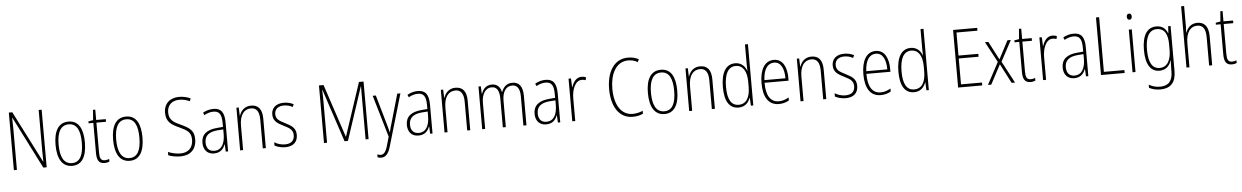

<svg xmlns="http://www.w3.org/2000/svg" viewBox="-36 -1445 15342 2372"><g transform="rotate(-5 7634.5 -259.0)"><path d="M491 0V-714H454V-211C454 -174 455 -120 456 -72H454L127 -714H84V0H122V-512C122 -566 121 -606 119 -646H122L449 0Z M988 -265C988 -433 934 -539 808 -539C686 -539 624 -442 624 -266C624 -90 687 10 807 10C928 10 988 -89 988 -265ZM662 -266C662 -419 708 -505 808 -505C911 -505 950 -411 950 -266C950 -108 905 -24 807 -24C708 -24 662 -112 662 -266Z M1214 -24C1165 -24 1151 -57 1151 -124V-496H1270V-529H1151V-657H1123L1113 -530L1054 -520V-496H1113V-124C1113 -36 1137 10 1208 10C1234 10 1253 5 1269 -2V-35C1255 -29 1235 -24 1214 -24Z M1702 -265C1702 -433 1648 -539 1522 -539C1400 -539 1338 -442 1338 -266C1338 -90 1401 10 1521 10C1642 10 1702 -89 1702 -265ZM1376 -266C1376 -419 1422 -505 1522 -505C1625 -505 1664 -411 1664 -266C1664 -108 1619 -24 1521 -24C1422 -24 1376 -112 1376 -266Z M2349 -186C2349 -297 2288 -333 2186 -380C2104 -417 2045 -449 2045 -544C2045 -635 2104 -688 2196 -688C2233 -688 2278 -681 2323 -659L2338 -692C2300 -711 2249 -724 2196 -724C2086 -724 2006 -660 2006 -543C2006 -428 2074 -390 2164 -349C2262 -304 2310 -275 2310 -184C2310 -86 2251 -26 2153 -26C2098 -26 2042 -40 2000 -58V-17C2042 0 2096 10 2152 10C2271 10 2349 -60 2349 -186Z M2604 -539C2559 -539 2513 -526 2474 -503L2488 -472C2530 -496 2568 -505 2602 -505C2673 -505 2704 -466 2704 -353V-307L2631 -301C2505 -291 2434 -238 2434 -133C2434 -54 2476 10 2566 10C2648 10 2685 -38 2705 -92H2707L2712 0H2741V-357C2741 -486 2699 -539 2604 -539ZM2634 -271 2705 -276V-218C2704 -101 2664 -22 2572 -22C2509 -22 2473 -62 2473 -133C2473 -219 2527 -262 2634 -271Z M3072 -539C2989 -539 2944 -484 2925 -425H2923L2919 -529H2890V0H2927V-302C2927 -439 2985 -505 3068 -505C3133 -505 3171 -461 3171 -356V0H3209V-365C3209 -485 3160 -539 3072 -539Z M3604 -130C3604 -220 3545 -249 3472 -287C3401 -323 3361 -346 3361 -407C3361 -471 3406 -505 3476 -505C3514 -505 3555 -495 3583 -477L3599 -510C3566 -528 3524 -539 3477 -539C3378 -539 3324 -484 3324 -407C3324 -323 3380 -292 3456 -254C3525 -219 3566 -196 3566 -130C3566 -64 3529 -25 3449 -25C3401 -25 3354 -40 3318 -63V-22C3347 -6 3393 10 3449 10C3552 10 3604 -44 3604 -130Z M4185 0H4227L4444 -657H4447C4446 -603 4446 -574 4446 -556V0H4483V-714H4426L4208 -56H4205L3987 -714H3930V0H3968V-557C3968 -577 3967 -604 3965 -658H3967Z M4580 -529 4733 -9 4700 106C4677 183 4651 207 4615 207C4601 207 4587 203 4574 197V233C4589 239 4602 242 4618 242C4673 242 4709 205 4736 113L4924 -529H4885L4781 -167C4769 -130 4761 -99 4753 -63H4750C4745 -86 4740 -107 4723 -166L4619 -529Z M5139 -539C5094 -539 5048 -526 5009 -503L5023 -472C5065 -496 5103 -505 5137 -505C5208 -505 5239 -466 5239 -353V-307L5166 -301C5040 -291 4969 -238 4969 -133C4969 -54 5011 10 5101 10C5183 10 5220 -38 5240 -92H5242L5247 0H5276V-357C5276 -486 5234 -539 5139 -539ZM5169 -271 5240 -276V-218C5239 -101 5199 -22 5107 -22C5044 -22 5008 -62 5008 -133C5008 -219 5062 -262 5169 -271Z M5607 -539C5524 -539 5479 -484 5460 -425H5458L5454 -529H5425V0H5462V-302C5462 -439 5520 -505 5603 -505C5668 -505 5706 -461 5706 -356V0H5744V-365C5744 -485 5695 -539 5607 -539Z M6313 -539C6241 -539 6201 -497 6178 -436H6175C6163 -495 6127 -539 6058 -539C5980 -539 5946 -485 5928 -436H5925L5921 -529H5892V0H5929V-323C5929 -426 5972 -505 6054 -505C6109 -505 6148 -468 6148 -355V0H6185V-328C6185 -441 6233 -505 6308 -505C6364 -505 6403 -465 6403 -364V0H6441V-367C6441 -486 6392 -539 6313 -539Z M6723 -539C6678 -539 6632 -526 6593 -503L6607 -472C6649 -496 6687 -505 6721 -505C6792 -505 6823 -466 6823 -353V-307L6750 -301C6624 -291 6553 -238 6553 -133C6553 -54 6595 10 6685 10C6767 10 6804 -38 6824 -92H6826L6831 0H6860V-357C6860 -486 6818 -539 6723 -539ZM6753 -271 6824 -276V-218C6823 -101 6783 -22 6691 -22C6628 -22 6592 -62 6592 -133C6592 -219 6646 -262 6753 -271Z M7171 -538C7102 -538 7065 -477 7047 -420H7044L7039 -529H7009V0H7046V-283C7046 -393 7090 -500 7170 -500C7188 -500 7205 -496 7218 -491L7226 -527C7209 -535 7190 -538 7171 -538Z M7763 -689C7800 -689 7841 -681 7879 -658L7895 -692C7854 -714 7811 -724 7763 -724C7581 -724 7497 -556 7497 -358C7497 -132 7595 10 7759 10C7810 10 7855 -1 7887 -18V-54C7857 -40 7814 -26 7761 -26C7619 -26 7537 -158 7537 -358C7537 -533 7607 -689 7763 -689Z M8334 -265C8334 -433 8280 -539 8154 -539C8032 -539 7970 -442 7970 -266C7970 -90 8033 10 8153 10C8274 10 8334 -89 8334 -265ZM8008 -266C8008 -419 8054 -505 8154 -505C8257 -505 8296 -411 8296 -266C8296 -108 8251 -24 8153 -24C8054 -24 8008 -112 8008 -266Z M8641 -539C8558 -539 8513 -484 8494 -425H8492L8488 -529H8459V0H8496V-302C8496 -439 8554 -505 8637 -505C8702 -505 8740 -461 8740 -356V0H8778V-365C8778 -485 8729 -539 8641 -539Z M9071 10C9154 10 9198 -44 9217 -100H9219L9224 0H9254V-760H9217V-517C9217 -491 9218 -463 9219 -433H9217C9199 -488 9152 -539 9075 -539C8963 -539 8899 -441 8899 -258C8899 -83 8957 10 9071 10ZM9076 -24C8980 -24 8938 -107 8938 -258C8938 -420 8987 -505 9079 -505C9170 -505 9217 -426 9217 -294V-236C9217 -104 9171 -24 9076 -24Z M9555 -539C9437 -539 9379 -427 9379 -263C9379 -98 9439 10 9571 10C9620 10 9660 -2 9697 -23V-61C9653 -35 9617 -24 9573 -24C9469 -24 9416 -110 9417 -267H9715V-300C9715 -428 9670 -539 9555 -539ZM9555 -505C9642 -505 9679 -415 9679 -300H9418C9425 -437 9476 -505 9555 -505Z M10022 -539C9939 -539 9894 -484 9875 -425H9873L9869 -529H9840V0H9877V-302C9877 -439 9935 -505 10018 -505C10083 -505 10121 -461 10121 -356V0H10159V-365C10159 -485 10110 -539 10022 -539Z M10554 -130C10554 -220 10495 -249 10422 -287C10351 -323 10311 -346 10311 -407C10311 -471 10356 -505 10426 -505C10464 -505 10505 -495 10533 -477L10549 -510C10516 -528 10474 -539 10427 -539C10328 -539 10274 -484 10274 -407C10274 -323 10330 -292 10406 -254C10475 -219 10516 -196 10516 -130C10516 -64 10479 -25 10399 -25C10351 -25 10304 -40 10268 -63V-22C10297 -6 10343 10 10399 10C10502 10 10554 -44 10554 -130Z M10818 -539C10700 -539 10642 -427 10642 -263C10642 -98 10702 10 10834 10C10883 10 10923 -2 10960 -23V-61C10916 -35 10880 -24 10836 -24C10732 -24 10679 -110 10680 -267H10978V-300C10978 -428 10933 -539 10818 -539ZM10818 -505C10905 -505 10942 -415 10942 -300H10681C10688 -437 10739 -505 10818 -505Z M11248 10C11331 10 11375 -44 11394 -100H11396L11401 0H11431V-760H11394V-517C11394 -491 11395 -463 11396 -433H11394C11376 -488 11329 -539 11252 -539C11140 -539 11076 -441 11076 -258C11076 -83 11134 10 11248 10ZM11253 -24C11157 -24 11115 -107 11115 -258C11115 -420 11164 -505 11256 -505C11347 -505 11394 -426 11394 -294V-236C11394 -104 11348 -24 11253 -24Z M12093 0V-36H11833V-357H12079V-393H11833V-679H12093V-714H11794V0Z M12310 -273 12164 0H12205L12333 -241L12458 0H12500L12356 -271L12494 -529H12452L12333 -302L12215 -529H12173Z M12697 -24C12648 -24 12634 -57 12634 -124V-496H12753V-529H12634V-657H12606L12596 -530L12537 -520V-496H12596V-124C12596 -36 12620 10 12691 10C12717 10 12736 5 12752 -2V-35C12738 -29 12718 -24 12697 -24Z M13010 -538C12941 -538 12904 -477 12886 -420H12883L12878 -529H12848V0H12885V-283C12885 -393 12929 -500 13009 -500C13027 -500 13044 -496 13057 -491L13065 -527C13048 -535 13029 -538 13010 -538Z M13272 -539C13227 -539 13181 -526 13142 -503L13156 -472C13198 -496 13236 -505 13270 -505C13341 -505 13372 -466 13372 -353V-307L13299 -301C13173 -291 13102 -238 13102 -133C13102 -54 13144 10 13234 10C13316 10 13353 -38 13373 -92H13375L13380 0H13409V-357C13409 -486 13367 -539 13272 -539ZM13302 -271 13373 -276V-218C13372 -101 13332 -22 13240 -22C13177 -22 13141 -62 13141 -133C13141 -219 13195 -262 13302 -271Z M13566 0H13859V-36H13605V-714H13566Z M13977 -726C13954 -726 13946 -709 13946 -688C13946 -667 13956 -650 13976 -650C13997 -650 14007 -666 14007 -689C14007 -709 13999 -726 13977 -726ZM13994 -529H13957V0H13994Z M14299 -539C14179 -539 14121 -435 14121 -261C14121 -79 14184 10 14291 10C14367 10 14417 -36 14437 -105H14440C14438 -67 14437 -41 14437 -10V30C14437 149 14387 207 14280 207C14227 207 14184 193 14143 170V209C14181 229 14225 241 14280 241C14417 241 14475 165 14475 27V-529H14445L14440 -445H14436C14415 -497 14375 -539 14299 -539ZM14302 -505C14401 -505 14437 -422 14437 -308V-232C14437 -127 14402 -24 14296 -24C14206 -24 14159 -101 14159 -261C14159 -410 14201 -505 14302 -505Z M14663 -503V-760H14626V0H14663V-295C14663 -439 14722 -504 14803 -504C14867 -504 14907 -462 14907 -354V0H14945V-360C14945 -481 14896 -539 14807 -539C14726 -539 14682 -485 14663 -430H14660C14662 -454 14663 -473 14663 -503Z M15194 -24C15145 -24 15131 -57 15131 -124V-496H15250V-529H15131V-657H15103L15093 -530L15034 -520V-496H15093V-124C15093 -36 15117 10 15188 10C15214 10 15233 5 15249 -2V-35C15235 -29 15215 -24 15194 -24Z"/></g></svg>

Font: Noto Sans Myanmar Condensed ExtraLight
Style: Regular
Weight: 200
Width: 3
Designer: Monotype Design Team
Foundry: Monotype Imaging Inc.
Version: Version 2.107